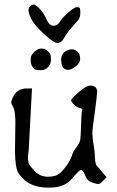

<svg xmlns="http://www.w3.org/2000/svg" viewBox="-20 -821 525 858"><path d="M329.1 -730.5Q280.3 -677.7 267.6 -653.3Q254.9 -628.9 237.3 -628.9Q219.7 -628.9 175.3 -670.4Q130.9 -711.9 119.1 -737.3Q107.4 -762.7 107.4 -774.4Q107.4 -786.1 114.7 -793.5Q122.1 -800.8 130.4 -800.8Q138.7 -800.8 157.2 -781.7Q175.8 -762.7 188 -734.4Q200.2 -706.1 218.8 -706.1Q237.3 -706.1 247.6 -723.6Q257.8 -741.2 285.2 -765.1Q312.5 -789.1 323.2 -789.1Q334 -789.1 336.4 -785.2Q338.9 -781.2 338.9 -762.7Q338.9 -744.1 329.1 -730.5ZM205.1 -577.6Q207.5 -572.8 207.5 -558.6Q207.5 -558.6 207.5 -553.7Q207.5 -535.2 195.1 -521.2Q182.6 -507.3 163.1 -507.3Q143.6 -507.3 136.5 -510.7Q129.4 -514.2 123.3 -525.1Q117.2 -536.1 117.2 -555.9Q117.2 -575.7 133.5 -589.8Q149.9 -604 165.5 -604Q181.2 -604 192.1 -593.8Q203.1 -583.5 205.1 -577.6ZM285.6 -508.8Q254.4 -508.8 254.4 -547.9Q254.4 -548.8 252.9 -548.3Q252.9 -586.4 282.7 -596.7Q295.4 -601.1 301.3 -601.1Q301.3 -601.1 302.7 -600.6Q309.1 -600.6 315.4 -597.7Q337.4 -585.9 337.4 -564Q337.4 -563 337.9 -563Q337.9 -562 337.9 -561.5Q337.9 -561 337.9 -560.3Q337.9 -559.6 337.9 -558.8Q337.9 -558.1 337.9 -557.4Q337.9 -556.6 337.9 -555.7Q337.9 -541 320.3 -525.9Q301.3 -509.8 285.6 -508.8ZM123 -425.8 108.4 -151.4Q105.5 -132.8 105.5 -122.1Q105.5 -122.1 105.5 -117.2Q105.5 -115.2 104.5 -112.3Q105.5 -103.5 107.4 -94.7Q109.4 -84 133.8 -57.6Q158.2 -31.2 194.3 -31.2Q230.5 -31.2 249 -48.3Q267.6 -65.4 282.7 -88.9Q297.9 -112.3 301.8 -127Q305.7 -141.6 320.8 -162.1Q335.9 -182.6 338.4 -194.8Q340.8 -207 342.3 -260.7Q343.8 -314.5 345.7 -323.2Q346.7 -327.1 347.7 -329.1Q347.7 -331.1 346.7 -334Q344.7 -336.9 334.5 -338.9Q324.2 -340.8 311 -353.5Q297.9 -366.2 297.9 -373Q297.9 -379.9 332 -409.2Q366.2 -438.5 382.8 -438.5Q413.1 -438.5 414.1 -412.1Q414.1 -396.5 403.3 -316.4Q392.6 -244.1 392.6 -221.7V-218.8L393.6 -216.8Q393.6 -197.3 398.4 -173.8Q403.3 -150.4 404.3 -117.7Q405.3 -85 414.1 -79.1L456.1 -29.3L440.4 -12.7Q430.7 -2 424.8 0Q422.9 1 418.9 1Q412.1 1 402.3 -2Q386.7 -5.9 376.5 -13.7Q366.2 -21.5 358.4 -41.5Q350.6 -61.5 342.3 -61.5Q334 -61.5 301.3 -22Q268.6 17.6 198.7 17.6Q128.9 17.6 90.8 -15.6Q68.4 -35.2 58.6 -54.7Q48.8 -74.2 46.9 -140.6L48.8 -277.3Q47.9 -327.1 39.1 -342.3Q30.3 -357.4 30.3 -362.8Q30.3 -368.2 36.1 -383.8Q54.7 -425.8 99.6 -425.8Z"/></svg>

Font: Drukaatie burti
Style: Light
Weight: 300
Version: Version 0.14